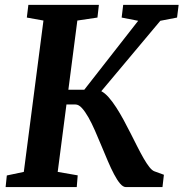

<svg xmlns="http://www.w3.org/2000/svg" viewBox="-20 -763 748 783"><path d="M7.8 -47.4 77.1 -62 157.2 -679.2 89.4 -691.4 95.7 -743.2H383.3L377.4 -691.4L295.4 -679.2L258.8 -397H323.7L543.5 -678.2L476.1 -691.4L482.4 -743.2H708.5L702.1 -691.4L633.8 -678.2L393.1 -391.1Q408.2 -383.3 423.6 -365.7Q439 -348.1 454.1 -324.7Q469.2 -301.3 484.1 -273.9Q499 -246.6 512.9 -218.8Q526.9 -190.9 540.3 -164.6Q553.7 -138.2 565.9 -116.9Q578.1 -95.7 589.1 -81.8Q600.1 -67.9 609.4 -64.5L648.4 -50.3L642.6 0H493.7Q481.9 0 469.7 -14.4Q457.5 -28.8 445.1 -52.5Q432.6 -76.2 419.7 -106.4Q406.7 -136.7 393.6 -168.5Q380.4 -200.2 367.2 -230.5Q354 -260.7 340.6 -284.4Q327.1 -308.1 314 -322.5Q300.8 -336.9 287.6 -336.9H251L215.3 -62L296.9 -47.9L293 0H2.9Z"/></svg>

Font: Merriweather Bold
Style: Italic
Weight: 700
Italic angle: -7°
Designer: Eben Sorkin ( eben@eyebytes.com )
Foundry: Eben Sorkin ( eben@eyebytes.com )
Version: Version 1.5; ttfautohint (v0.97) -l 13 -r 13 -G 200 -x 24 -f